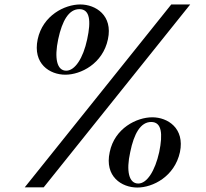

<svg xmlns="http://www.w3.org/2000/svg" viewBox="-20 -840 926 861"><path d="M371 -664C389 -747 383 -799 336 -799C289 -799 259 -748 241 -664C223 -579 235 -523 277 -523C316 -523 353 -579 371 -664ZM149 -664C172 -771 270 -820 340 -820C409 -820 487 -771 464 -664C441 -554 342 -505 273 -505C203 -505 126 -554 149 -664ZM748 -820 91 0H176L833 -820ZM694 -158C711 -241 705 -293 658 -293C611 -293 581 -242 564 -158C545 -73 558 -17 600 -17C639 -17 675 -73 694 -158ZM472 -158C494 -265 593 -314 663 -314C732 -314 809 -265 787 -158C763 -48 665 1 596 1C526 1 448 -48 472 -158Z"/></svg>

Font: Beautique Display Medium
Style: Bold
Weight: 900
Italic angle: -12°
Designer: Nhat-Quang Ngo
Version: Version 1.100;Glyphs 3.2.3 (3260)